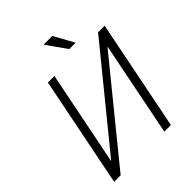

<svg xmlns="http://www.w3.org/2000/svg" viewBox="-245 -1029 1166 1166"><g transform="rotate(-45 338.5 -446.0)"><path d="M535 0H478.5L599.5 -607L598 -607.5L103.5 0H47.5L189.5 -711H245.5L124 -104L125.5 -103.5L620.5 -711H677ZM479.5 -762.5H425L333.5 -892H408.5Z"/></g></svg>

Font: Roberto Sans Light
Style: Italic
Weight: 300
Italic angle: -11°
Designer: Google
Version: Version 1.00;June 11, 2020;FontCreator 12.0.0.2522 64-bit; t